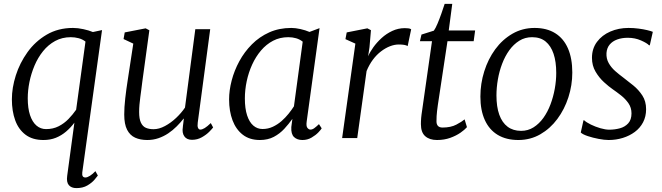

<svg xmlns="http://www.w3.org/2000/svg" viewBox="-20 -709 3402 986"><path d="M402.5 176.5Q401 190 405 196.2Q409 202.5 419 202.5Q428 202.5 442 193.8Q456 185 470 170L482.5 192.5Q478.5 198.5 465 214.2Q451.5 230 428.5 243.5Q405.5 257 372.5 257Q346.5 257 333.5 241.8Q320.5 226.5 325 194.5L362 -79Q343 -53.5 319.2 -33.2Q295.5 -13 267 -1.5Q238.5 10 203 10Q147 10 111 -17.2Q75 -44.5 58 -91.5Q41 -138.5 41 -199Q41 -258 61.2 -321.8Q81.5 -385.5 121.2 -441Q161 -496.5 219.8 -531Q278.5 -565.5 355 -565.5Q380 -565.5 408.5 -559.2Q437 -553 457 -544.5L504 -554.5ZM419 -495.5Q403.5 -507.5 383.8 -512.8Q364 -518 343.5 -518Q299 -518 263.2 -498.5Q227.5 -479 201 -446Q174.5 -413 157.2 -372Q140 -331 131.2 -287.8Q122.5 -244.5 122.5 -204.5Q122.5 -153 134.2 -117.8Q146 -82.5 167.2 -64.2Q188.5 -46 216.5 -46Q252.5 -46 281 -60.5Q309.5 -75 331.8 -98Q354 -121 371 -145.5Z M736.5 10Q700.5 10 674 -2Q647.5 -14 632.8 -42.5Q618 -71 618 -121Q618 -138.5 619.2 -159.5Q620.5 -180.5 623.2 -204Q626 -227.5 629 -251Q632 -274.5 635.5 -295L664.5 -485L614.5 -508.5L620.5 -542.5L728 -563.5L747 -553.5L711 -291Q708.5 -270 705.8 -249.8Q703 -229.5 700.5 -210Q698 -190.5 696.2 -171.5Q694.5 -152.5 694.5 -134Q694.5 -98 703.8 -78.8Q713 -59.5 729.5 -52.5Q746 -45.5 768.5 -45.5Q797 -45.5 827.2 -61.8Q857.5 -78 884.5 -103.5Q911.5 -129 930 -156.5L983 -559H1059.5L995.5 -79.5Q993 -61 997 -52.2Q1001 -43.5 1008.5 -43.5Q1018.5 -43.5 1031.5 -51.5Q1044.5 -59.5 1062.5 -77L1074.5 -54.5Q1070 -48 1054.8 -32.5Q1039.5 -17 1016.5 -4Q993.5 9 966 9Q939 9 926.5 -9Q914 -27 919 -56.5Q919 -58 919.5 -62.8Q920 -67.5 921 -74Q922 -80.5 922.5 -87Q923 -93.5 924 -99L923 -100Q907 -79.5 887.2 -59.8Q867.5 -40 844 -24.2Q820.5 -8.5 793.5 0.8Q766.5 10 736.5 10Z M1555 -85.5Q1551.5 -61 1558.8 -52.2Q1566 -43.5 1574 -43.5Q1584 -43.5 1594 -50.8Q1604 -58 1618 -71.5L1632 -50Q1628.5 -43.5 1615 -29.2Q1601.5 -15 1580.2 -2.5Q1559 10 1533 10Q1506 10 1490 -5.2Q1474 -20.5 1476 -56.5L1481.5 -98.5Q1463 -72.5 1440 -47.5Q1417 -22.5 1386.2 -6.2Q1355.5 10 1314.5 10Q1262 10 1227 -17Q1192 -44 1174.2 -91Q1156.5 -138 1156.5 -198.5Q1156.5 -245 1169.8 -295.8Q1183 -346.5 1209 -394.5Q1235 -442.5 1273.5 -481.2Q1312 -520 1362.8 -542.8Q1413.5 -565.5 1476 -565.5Q1497 -565.5 1522.8 -559.8Q1548.5 -554 1569.5 -545L1621 -564.5ZM1534.5 -495Q1519.5 -507 1500.8 -512.5Q1482 -518 1460.5 -518Q1417.5 -518 1382.5 -499.8Q1347.5 -481.5 1320.5 -449.8Q1293.5 -418 1275 -377.5Q1256.5 -337 1247 -292.2Q1237.5 -247.5 1237.5 -203.5Q1237.5 -151.5 1249 -116.5Q1260.5 -81.5 1281 -64Q1301.5 -46.5 1328 -46.5Q1356.5 -46.5 1381 -58Q1405.5 -69.5 1425.8 -87.2Q1446 -105 1462 -125Q1478 -145 1489.5 -163Z M1737 0 1805 -485 1754 -508 1760.5 -542.5 1866.5 -563.5 1885 -554 1877.5 -466.5 1870.5 -420Q1879.5 -441.5 1897.2 -466.2Q1915 -491 1939.5 -513.5Q1964 -536 1994.5 -550.2Q2025 -564.5 2059 -564.5Q2067 -564.5 2076.8 -563.5Q2086.5 -562.5 2091.5 -558.5L2073.5 -472.5Q2067 -476.5 2055.8 -478.5Q2044.5 -480.5 2028 -480.5Q2006 -480.5 1982.8 -471.5Q1959.5 -462.5 1936.8 -445.2Q1914 -428 1895 -402.5Q1876 -377 1862.5 -344L1814.5 0Z M2228.5 -169.5Q2226 -152 2224.5 -138.8Q2223 -125.5 2222.2 -113Q2221.5 -100.5 2221.5 -85.5Q2221.5 -70.5 2229.2 -62.2Q2237 -54 2252.5 -54Q2295 -54 2323.5 -69Q2352 -84 2366 -96L2378 -56Q2367 -43 2344.8 -27.5Q2322.5 -12 2292 -1Q2261.5 10 2224 10Q2186 10 2163.8 -9.5Q2141.5 -29 2141.5 -71.5Q2141.5 -78.5 2141.8 -86.2Q2142 -94 2142.8 -103Q2143.5 -112 2144.8 -121.2Q2146 -130.5 2147.5 -140L2198.5 -497.5H2136.5L2144.5 -531.5L2208 -551.5Q2216.5 -563 2227 -588Q2237.5 -613 2247.2 -640.8Q2257 -668.5 2263.5 -689H2302.5L2284.5 -552.5H2420L2412.5 -497.5H2278Z M2725.5 -565.5Q2788 -565.5 2831.2 -538.5Q2874.5 -511.5 2896.8 -460.2Q2919 -409 2919 -336.5Q2919 -271.5 2899 -209.5Q2879 -147.5 2842.2 -98Q2805.5 -48.5 2754.5 -19.2Q2703.5 10 2642 10Q2580 10 2536.2 -16.2Q2492.5 -42.5 2469.8 -92.5Q2447 -142.5 2447 -213Q2447 -279.5 2466.8 -342.5Q2486.5 -405.5 2523.2 -455.8Q2560 -506 2611.5 -535.8Q2663 -565.5 2725.5 -565.5ZM2712.5 -518Q2676 -518 2646.8 -499.8Q2617.5 -481.5 2595.5 -451Q2573.5 -420.5 2558.8 -381.8Q2544 -343 2536.8 -301Q2529.5 -259 2529.5 -219Q2529.5 -160.5 2544 -120Q2558.5 -79.5 2586.8 -58.2Q2615 -37 2656 -37Q2691.5 -37 2720.2 -55.2Q2749 -73.5 2770.8 -104Q2792.5 -134.5 2807 -173Q2821.5 -211.5 2829 -253.2Q2836.5 -295 2836.5 -334.5Q2836.5 -392 2822.8 -432.8Q2809 -473.5 2782 -495.8Q2755 -518 2712.5 -518Z M3317 -476.5H3313Q3303 -487.5 3272 -501.2Q3241 -515 3204 -515Q3173.5 -515 3149.5 -506.2Q3125.5 -497.5 3111 -480.2Q3096.5 -463 3094.5 -436.5Q3093 -408 3105.8 -385.2Q3118.5 -362.5 3139.2 -344.2Q3160 -326 3181 -310.5Q3205.5 -292 3232.5 -270Q3259.5 -248 3278.8 -218.5Q3298 -189 3298 -148Q3298 -110.5 3282.5 -81Q3267 -51.5 3240 -31.5Q3213 -11.5 3178.5 -0.8Q3144 10 3105.5 10Q3084 10 3054 4.2Q3024 -1.5 2998 -10.2Q2972 -19 2962.5 -28.5L2976.5 -91.5H2979.5Q2991.5 -80.5 3014.5 -69.2Q3037.5 -58 3063.2 -50.5Q3089 -43 3109 -43Q3136.5 -43 3162.8 -50Q3189 -57 3206 -75.5Q3223 -94 3223 -127Q3223 -156 3207.5 -178.5Q3192 -201 3169.5 -218.8Q3147 -236.5 3126 -251Q3107 -264 3082 -286.8Q3057 -309.5 3038.5 -340.8Q3020 -372 3020 -412Q3020 -459.5 3045.8 -494Q3071.5 -528.5 3114.2 -547Q3157 -565.5 3207.5 -565.5Q3233.5 -565.5 3258.8 -562.2Q3284 -559 3303.8 -554.2Q3323.5 -549.5 3332.5 -545.5Z"/></svg>

Font: Merriweather 24pt Light
Style: Italic
Weight: 300
Italic angle: -7.8°
Version: Version 2.101